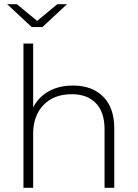

<svg xmlns="http://www.w3.org/2000/svg" viewBox="-20 -889 652 909"><path d="M521 -281V0H475V-277Q475 -358 434 -400.5Q393 -443 320 -443Q235 -443 186 -392Q137 -341 137 -256V0H91V-683H137V-380Q162 -430 211 -457Q260 -484 326 -484Q416 -484 468.5 -431.5Q521 -379 521 -281ZM297 -869 181 -761H130L14 -869H60L156 -790L251 -869Z"/></svg>

Font: Montserrat Ace
Style: Light
Weight: 300
Designer: Julieta Ulanovsky
Foundry: Julieta Ulanovsky
Version: Version 1